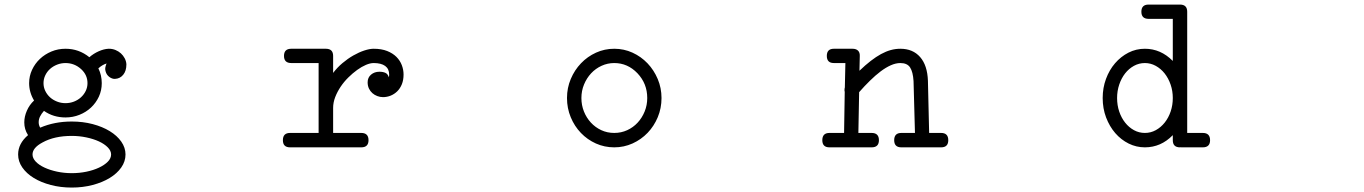

<svg xmlns="http://www.w3.org/2000/svg" viewBox="-20 -638 6061 853"><path d="M271 -421.4Q330.6 -421.4 377 -383.8Q395.5 -399.9 418.5 -410.2Q441.4 -420.4 462.4 -421.4H464.4Q479.5 -421.4 493.2 -415.8Q506.8 -410.2 517.1 -400.9Q527.3 -391.6 533.9 -379.2Q540.5 -366.7 541.5 -353V-351.6Q541.5 -322.8 527.3 -305.7Q513.2 -288.6 491.2 -287.6H487.8H486.3H485.8Q471.7 -289.6 460.4 -300.8Q449.2 -312 447.3 -331.1Q447.3 -335 448.2 -339.6Q449.2 -344.2 450.4 -347.9Q451.7 -351.6 452.6 -353.8Q453.6 -356 453.6 -356Q445.3 -353.5 436.8 -348.9Q428.2 -344.2 417 -334.5Q432.1 -303.7 432.1 -268.6Q432.1 -236.3 419.2 -208.5Q406.2 -180.7 384.3 -160.2Q362.3 -139.6 333 -127.9Q303.7 -116.2 271 -116.2Q216.8 -116.2 175.3 -145.5Q164.1 -132.8 158 -120.6Q151.9 -108.4 151.9 -95.2Q151.9 -82.5 157.7 -72.3Q158.7 -72.3 158.7 -70.8Q221.7 -98.1 298.8 -98.1Q348.1 -98.1 391.6 -86.7Q435.1 -75.2 467.5 -55.4Q500 -35.6 518.8 -8.8Q537.6 18.1 537.6 48.3Q537.6 79.1 518.8 106Q500 132.8 467.5 152.6Q435.1 172.4 391.6 183.8Q348.1 195.3 298.8 195.3Q249 195.3 205.6 183.8Q162.1 172.4 129.9 152.6Q97.7 132.8 79.1 106Q60.5 79.1 60.5 48.3Q60.5 0 104.5 -37.6L104 -38.6Q87.9 -63.5 87.9 -94.2Q87.9 -120.1 99.4 -146.2Q110.8 -172.4 131.3 -191.4Q109.4 -228 109.4 -268.6Q109.4 -299.8 122.3 -327.6Q135.3 -355.5 157.2 -376.2Q179.2 -397 208.5 -409.2Q237.8 -421.4 271 -421.4ZM169.4 -5.4Q168.5 -4.9 168.5 -4.9Q124.5 18.6 124.5 48.3Q124.5 64.9 138.9 80.1Q153.3 95.2 177.5 106.4Q201.7 117.7 233.2 124.5Q264.6 131.3 298.8 131.3Q332.5 131.3 364 124.8Q395.5 118.2 419.9 106.7Q444.3 95.2 459 80.3Q473.6 65.4 473.6 48.3Q473.6 31.7 458.7 16.6Q443.8 1.5 419.4 -9.8Q395 -21 363.5 -27.6Q332 -34.2 298.8 -34.2Q221.7 -34.2 169.4 -5.4ZM340.8 -330.6Q311 -357.9 271 -357.9Q251.5 -357.9 233.6 -350.8Q215.8 -343.8 202.4 -331.8Q189 -319.8 181.2 -303.5Q173.3 -287.1 173.3 -268.6Q173.3 -250 181.2 -233.9Q189 -217.8 202.1 -205.8Q215.3 -193.8 233.2 -186.8Q251 -179.7 271 -179.7Q290.5 -179.7 308.3 -186.5Q326.2 -193.4 339.6 -205.6Q353 -217.8 360.8 -233.9Q368.7 -250 368.7 -268.6Q368.7 -304.7 340.8 -330.6Z M1273.9 -357.9Q1241.7 -357.9 1241.7 -389.6Q1241.7 -421.4 1273.9 -421.4H1427.7Q1460 -421.4 1460 -389.6V-314Q1478 -337.9 1501.5 -357.7Q1524.9 -377.4 1549.8 -391.6Q1574.7 -405.8 1598.4 -413.6Q1622.1 -421.4 1640.1 -421.4Q1674.8 -421.4 1700 -411.4Q1725.1 -401.4 1741.2 -385.3Q1757.3 -369.1 1765.1 -348.6Q1772.9 -328.1 1772.9 -307.1Q1772.9 -282.7 1765.4 -263.9Q1757.8 -245.1 1744.9 -232.4Q1731.9 -219.7 1715.6 -213.1Q1699.2 -206.5 1681.6 -206.5Q1668.5 -206.5 1656.2 -211.2Q1644 -215.8 1634.5 -224.1Q1625 -232.4 1619.1 -244.6Q1613.3 -256.8 1613.3 -272.5Q1613.3 -293.5 1628.4 -306.4Q1643.6 -319.3 1665.5 -319.3Q1682.1 -319.3 1692.9 -314Q1703.6 -308.6 1707.5 -294.4Q1709 -300.8 1709 -306.2Q1709 -332 1691.2 -345Q1673.3 -357.9 1640.1 -357.9Q1625 -357.9 1606 -349.9Q1586.9 -341.8 1566.9 -327.4Q1546.9 -313 1527.6 -293.9Q1508.3 -274.9 1493.4 -252.7Q1478.5 -230.5 1469.2 -206.5Q1460 -182.6 1460 -158.7V-47.4H1585Q1617.2 -47.4 1617.2 -15.1Q1617.2 16.6 1585 16.6H1268.6Q1236.8 16.6 1236.8 -15.1Q1236.8 -47.4 1268.6 -47.4H1395.5V-357.9Z M2709 -421.4Q2752 -421.4 2790 -404.1Q2828.1 -386.7 2856.7 -356.7Q2885.3 -326.7 2902.1 -286.9Q2918.9 -247.1 2918.9 -202.6Q2918.9 -157.2 2902.3 -117.4Q2885.7 -77.6 2857.2 -47.9Q2828.6 -18.1 2790.3 -0.7Q2752 16.6 2709 16.6Q2665.5 16.6 2627.4 -0.5Q2589.4 -17.6 2560.8 -47.4Q2532.2 -77.1 2515.6 -117.2Q2499 -157.2 2499 -202.6Q2499 -247.6 2515.9 -287.4Q2532.7 -327.1 2561.3 -356.9Q2589.8 -386.7 2627.9 -404.1Q2666 -421.4 2709 -421.4ZM2812 -312.5Q2768.6 -357.9 2709 -357.9Q2679.2 -357.9 2652.6 -345.7Q2626 -333.5 2606.2 -312.3Q2586.4 -291 2574.7 -262.7Q2563 -234.4 2563 -202.6Q2563 -170.9 2574.2 -142.8Q2585.4 -114.7 2605 -93.5Q2624.5 -72.3 2651.1 -59.8Q2677.7 -47.4 2709 -47.4Q2739.7 -47.4 2766.4 -59.6Q2793 -71.8 2812.7 -93Q2832.5 -114.3 2844 -142.6Q2855.5 -170.9 2855.5 -202.6Q2855.5 -266.6 2812 -312.5Z M3684.6 -357.9Q3653.3 -357.9 3653.3 -389.6Q3653.3 -421.4 3684.6 -421.4H3767.6Q3783.2 -421.4 3791.7 -413.3Q3800.3 -405.3 3799.8 -389.6L3798.3 -323.7Q3824.7 -349.1 3848.4 -367.4Q3872.1 -385.7 3894 -397.7Q3916 -409.7 3937 -415.5Q3958 -421.4 3980 -421.4Q4035.6 -421.4 4067.9 -384.5Q4100.1 -347.7 4102.5 -279.3L4107.9 -47.4H4161.1Q4192.9 -47.4 4192.9 -15.1Q4192.9 16.6 4161.1 16.6H3984.4Q3952.6 16.6 3952.6 -15.1Q3952.6 -47.4 3984.4 -47.4H4044.9L4038.6 -277.8Q4036.1 -318.4 4023.4 -338.1Q4010.7 -357.9 3980 -357.9Q3959.5 -357.9 3937.3 -347.9Q3915 -337.9 3892.1 -320.6Q3869.1 -303.2 3845 -279.5Q3820.8 -255.9 3796.9 -228.5L3793.5 -47.4H3852.5Q3884.8 -47.4 3884.8 -15.1Q3884.8 16.6 3852.5 16.6H3665Q3633.3 16.6 3633.3 -15.1Q3633.3 -47.4 3665 -47.4H3730L3732.9 -230Q3731.9 -232.4 3731.9 -234.6Q3731.9 -236.8 3731.9 -239.3Q3731.9 -244.1 3733.4 -249.5L3735.8 -357.9Z M5083 -554.2Q5050.8 -554.2 5050.8 -585.9Q5050.8 -617.7 5083 -617.7H5222.2Q5254.4 -617.7 5254.4 -585.9V-47.4H5323.7Q5356 -47.4 5356 -15.1Q5356 16.6 5323.7 16.6H5229Q5228 16.6 5227.3 16.4Q5226.6 16.1 5225.6 16.1Q5225.1 16.6 5222.2 16.6Q5190.4 16.6 5190.4 -15.1V-37.6Q5137.7 16.6 5066.4 16.6Q5028.3 16.6 4994.4 -0.2Q4960.4 -17.1 4934.8 -46.6Q4909.2 -76.2 4894 -116.2Q4878.9 -156.2 4878.9 -202.6Q4878.9 -247.6 4893.6 -287.4Q4908.2 -327.1 4933.8 -356.9Q4959.5 -386.7 4993.4 -404.1Q5027.3 -421.4 5066.4 -421.4Q5136.7 -421.4 5190.4 -367.2V-554.2ZM5066.4 -357.9Q5040.5 -357.9 5017.8 -345.5Q4995.1 -333 4978.5 -311.8Q4961.9 -290.5 4952.4 -262.2Q4942.9 -233.9 4942.9 -202.6Q4942.9 -170.4 4952.4 -142.3Q4961.9 -114.3 4978.8 -93Q4995.6 -71.8 5018.1 -59.6Q5040.5 -47.4 5066.4 -47.4Q5092.3 -47.4 5115 -59.8Q5137.7 -72.3 5154.5 -93.5Q5171.4 -114.7 5180.9 -142.8Q5190.4 -170.9 5190.4 -202.6Q5190.4 -233.9 5180.7 -262.2Q5170.9 -290.5 5154.1 -311.8Q5137.2 -333 5114.5 -345.5Q5091.8 -357.9 5066.4 -357.9Z"/></svg>

Font: Erica Type
Style: Italic
Weight: 400
Monospace: yes
Designer: Peter Wiegel
Foundry: Peter Wiegel
Version: Version 1.000 2010 initial release